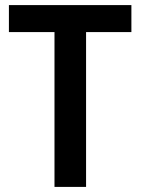

<svg xmlns="http://www.w3.org/2000/svg" viewBox="-20 -734 552 754"><path d="M318 0V-608H496V-714H15V-608H194V0Z"/></svg>

Font: Noto Sans Ethiopic SemiCondensed SemiBold
Style: Regular
Weight: 600
Width: 4
Designer: Monotype Design Team
Foundry: Monotype Imaging Inc.
Version: Version 2.102